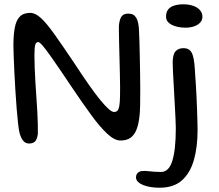

<svg xmlns="http://www.w3.org/2000/svg" viewBox="-20 -645 1022 895"><path d="M115.5 24Q99 24 88.5 11.5Q78 -1 71.5 -24Q68 -36.5 64.5 -66.5Q61 -96.5 57.8 -137Q54.5 -177.5 51.8 -221.8Q49 -266 47 -308Q45 -350 43.8 -382.5Q42.5 -415 42.5 -431.5Q42.5 -481 48.8 -515.2Q55 -549.5 72 -567.2Q89 -585 121 -585Q144.5 -585 170.8 -561Q197 -537 234 -485Q271 -433 327.5 -349Q404 -231.5 448.8 -177.2Q493.5 -123 511.5 -123Q520.5 -123 526.5 -128.2Q532.5 -133.5 535.8 -149.2Q539 -165 539.5 -197Q540 -211 539.8 -239.2Q539.5 -267.5 538.8 -303Q538 -338.5 537 -375.8Q536 -413 535.2 -446.2Q534.5 -479.5 534.2 -502.8Q534 -526 535 -532.5Q539 -561 549 -571.2Q559 -581.5 578 -581.5Q591 -581.5 600 -576.8Q609 -572 615 -562.2Q621 -552.5 624.2 -536.8Q627.5 -521 628 -499.5Q629 -485.5 629.8 -456Q630.5 -426.5 631.5 -387.8Q632.5 -349 633 -307Q633.5 -265 633.8 -225.5Q634 -186 633.2 -154.2Q632.5 -122.5 630.5 -105.5Q626.5 -67.5 616.5 -41.5Q606.5 -15.5 588.5 -2.8Q570.5 10 541.5 10Q514 10 480 -21.5Q446 -53 405.5 -108.5Q365 -164 317.5 -234.5Q287.5 -279 261.2 -318Q235 -357 214 -386.2Q193 -415.5 178.8 -432.2Q164.5 -449 158.5 -449Q148 -449 144.2 -436.2Q140.5 -423.5 140.5 -385Q140.5 -359.5 141.8 -327.8Q143 -296 145 -262Q147 -228 149.5 -193.5Q152 -159 153.8 -127Q155.5 -95 156.2 -68Q157 -41 156.5 -21Q152.5 6 142.8 15Q133 24 115.5 24ZM724.5 230Q693.5 230 668.2 224Q643 218 628.5 207.2Q614 196.5 614 182Q614 169.5 621 162Q628 154.5 639.5 152.5Q653.5 150.5 677.5 153.5Q701.5 156.5 731 156.5Q767.5 156.5 783.5 104Q799.5 51.5 799.5 -46.5Q799.5 -64 798.2 -89.2Q797 -114.5 795.5 -143.8Q794 -173 792.2 -203.2Q790.5 -233.5 789 -262Q787.5 -290.5 786.2 -314.2Q785 -338 785 -353Q785 -390.5 798 -405.5Q811 -420.5 835 -420.5Q852.5 -420.5 862.8 -412.5Q873 -404.5 878.2 -388.5Q883.5 -372.5 886 -348.8Q888.5 -325 890 -293.5Q891.5 -276.5 893 -250.8Q894.5 -225 896 -195Q897.5 -165 898.5 -135.2Q899.5 -105.5 900.2 -80.2Q901 -55 901 -39Q901 40.5 883.8 101Q866.5 161.5 828 195.8Q789.5 230 724.5 230ZM844 -516Q827 -516 810.8 -519.2Q794.5 -522.5 781.8 -528.8Q769 -535 761.5 -544.5Q754 -554 754 -567Q754 -588.5 764 -601Q774 -613.5 792.8 -619.2Q811.5 -625 836.5 -625Q852.5 -625 868.2 -621.5Q884 -618 896.2 -610.8Q908.5 -603.5 916 -592.5Q923.5 -581.5 923.5 -566.5Q923.5 -551.5 913.5 -540.2Q903.5 -529 885.8 -522.5Q868 -516 844 -516Z"/></svg>

Font: Gluten Light
Style: Regular
Weight: 300
Designer: Tyler Finck
Foundry: Etcetera Type Company
Version: Version 1.300